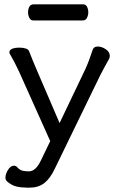

<svg xmlns="http://www.w3.org/2000/svg" viewBox="-20 -699 540 883"><path d="M12 135Q5 128 5 118Q5 101 17 82Q29 63 44 63Q54 63 61 72Q71 83 83.5 86Q96 89 113 89Q145 89 169 37L211 -50L67 -371Q47 -414 26 -450Q23 -455 23 -458Q23 -470 39 -476Q52 -480 68.5 -480Q85 -480 98 -476Q111 -472 114 -463Q129 -424 144 -389L254 -133L372 -380Q389 -417 407 -472Q412 -485 430 -485Q448 -485 466.5 -472.5Q485 -460 485 -442Q485 -434 481 -427Q459 -388 442 -355L231 79Q210 123 183 143.5Q156 164 116 164H106Q79 164 56.5 159Q34 154 12 135ZM361 -605H133Q121 -605 115 -617Q109 -629 109 -643Q109 -657 115 -668Q121 -679 134 -679H362Q375 -679 380.5 -667.5Q386 -656 386 -642.5Q386 -629 380 -617Q374 -605 361 -605Z"/></svg>

Font: Moon Stars Kai
Style: Bold
Weight: 700
Designer: GuiWonder
Version: Version 1.101